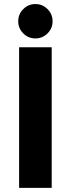

<svg xmlns="http://www.w3.org/2000/svg" viewBox="-20 -902 340 922"><path d="M71.7 0V-675H228.3V0ZM150 -717.5Q115.8 -717.5 91.7 -741.7Q67.5 -765.8 67.5 -800Q67.5 -834.2 91.7 -858.3Q115.8 -882.5 150 -882.5Q184.2 -882.5 208.3 -858.3Q232.5 -834.2 232.5 -800Q232.5 -765.8 208.3 -741.7Q184.2 -717.5 150 -717.5Z"/></svg>

Font: Funnel Display ExtraBold
Style: Regular
Weight: 800
Designer: NORD ID, Kristian Moeller
Foundry: Dicotype
Version: Version 1.000